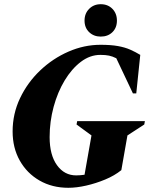

<svg xmlns="http://www.w3.org/2000/svg" viewBox="-20 -883 730 913"><path d="M305 10Q228 10 168 -24.5Q108 -59 74 -119.5Q40 -180 40 -258Q40 -342 75.5 -416.5Q111 -491 171 -548Q231 -605 305.5 -637.5Q380 -670 458 -670Q507 -670 540.5 -664Q574 -658 599 -647Q624 -636 647 -622L628 -439H612L533 -606Q515 -615 498.5 -618.5Q482 -622 457 -622Q408 -622 364.5 -589Q321 -556 287.5 -500.5Q254 -445 235 -375Q216 -305 216 -231Q216 -146 251 -97.5Q286 -49 342 -49Q360 -49 382 -52L415 -239L344 -291L347 -307H669L666 -291L586 -239L557 -74Q525 -48 480.5 -29.5Q436 -11 390 -0.5Q344 10 305 10ZM459 -709Q426 -709 404 -730Q382 -751 382 -785Q382 -819 404 -841Q426 -863 459 -863Q493 -863 514.5 -841Q536 -819 536 -785Q536 -751 514.5 -730Q493 -709 459 -709Z"/></svg>

Font: Spectral ExtraBold
Style: Italic
Weight: 800
Italic angle: -10°
Designer: Jean-Baptiste Levee
Foundry: Production Type
Version: Version 2.001